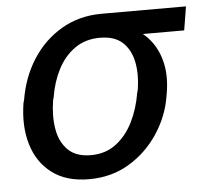

<svg xmlns="http://www.w3.org/2000/svg" viewBox="-44 -574 680 631"><g transform="rotate(-5 296.0 -259.0)"><path d="M32.2 -258.8 35.2 -269.5Q47.4 -342.8 85 -401.4Q122.6 -460 181.2 -494.1Q239.7 -528.3 313.5 -528.3Q328.6 -526.9 340.1 -517.6Q351.6 -508.3 365.7 -496.3Q379.9 -484.4 402.3 -474.6Q442.4 -457 468.3 -424.3Q494.1 -391.6 503.7 -347.2Q513.2 -302.7 503.9 -249L502 -238.3Q491.7 -174.8 454.3 -117.9Q417 -61 358.6 -25.6Q300.3 9.8 225.6 9.8Q150.9 9.8 103.8 -25.6Q56.6 -61 38.3 -121.8Q20 -182.6 32.2 -258.8ZM132.8 -269.5 129.9 -258.8Q121.6 -207.5 128.9 -164.3Q136.2 -121.1 162.8 -94.7Q189.5 -68.4 238.3 -68.4Q286.6 -68.4 321.3 -94.7Q356 -121.1 377.4 -164.3Q398.9 -207.5 407.2 -258.8L410.2 -269.5Q418 -318.4 410.2 -359.4Q402.3 -400.4 376 -425.3Q349.6 -450.2 300.8 -450.2Q252.4 -450.2 217.5 -425.3Q182.6 -400.4 161.6 -359.4Q140.6 -318.4 132.8 -269.5ZM591.8 -528.3 579.1 -450.2H300.8L313.5 -528.3Z"/></g></svg>

Font: Inter Tight
Style: Italic
Weight: 400
Italic angle: -9.39999°
Designer: Rasmus Andersson
Foundry: rsms
Version: Version 3.002